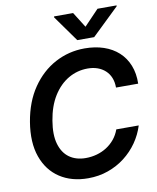

<svg xmlns="http://www.w3.org/2000/svg" viewBox="-101 -1029 912 1116"><g transform="rotate(-10 355.0 -470.5)"><path d="M328.6 9.8Q231 9.8 161.6 -35.9Q92.3 -81.5 62 -167Q31.7 -252.4 51.3 -371.6Q70.8 -487.8 126.7 -569.3Q182.6 -650.9 263.4 -694.1Q344.2 -737.3 437.5 -737.3Q499.5 -737.3 550 -720.2Q600.6 -703.1 636.7 -670.2Q672.9 -637.2 691.9 -589.6Q710.9 -542 709.5 -481.4H578.6Q578.6 -514.6 568.1 -540Q557.6 -565.4 538.3 -583Q519 -600.6 492.9 -609.9Q466.8 -619.1 435.1 -619.1Q373.5 -619.1 320.8 -588.4Q268.1 -557.6 231.4 -498.8Q194.8 -439.9 181.2 -356Q167.5 -274.4 183.6 -219.2Q199.7 -164.1 239 -136.2Q278.3 -108.4 335 -108.4Q369.1 -108.4 400.6 -117.2Q432.1 -126 459 -143.1Q485.8 -160.2 506.1 -184.8Q526.4 -209.5 538.1 -241.7H670.4Q654.3 -189.5 622.6 -143.8Q590.8 -98.1 546.4 -63.7Q502 -29.3 447 -9.8Q392.1 9.8 328.6 9.8ZM408.2 -951.2 465.3 -860.4 552.2 -951.2H665L664.1 -945.8L504.4 -792H404.8L294.9 -945.8L295.9 -951.2Z"/></g></svg>

Font: Inter Tight SemiBold
Style: Italic
Weight: 600
Italic angle: -9.39999°
Designer: Rasmus Andersson
Foundry: rsms
Version: Version 3.004